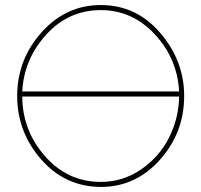

<svg xmlns="http://www.w3.org/2000/svg" viewBox="-20 -735 797 760"><path d="M379 -715Q520 -715 614.5 -604.5Q709 -494 709 -355Q709 -210 613 -102.5Q517 5 379 5Q237 4 142.5 -104.5Q48 -213 48 -355Q48 -499 144.5 -607Q241 -715 379 -715ZM379 -695Q251 -695 163 -598Q75 -501 68 -373H689Q682 -503 593 -599Q504 -695 379 -695ZM379 -15Q467 -15 539.5 -65Q612 -115 650 -192Q688 -269 689 -353H68Q69 -218 158.5 -116.5Q248 -15 379 -15Z"/></svg>

Font: Raleway-v4020 Thin
Style: Regular
Weight: 250
Designer: Matt McInerney, Pablo Impallari, Rodrigo Fuenzalida
Foundry: Matt McInerney, Pablo Impallari, Rodrigo Fuenzalida
Version: Version 4.020;PS 004.020;hotconv 1.0.88;makeotf.lib2.5.64775